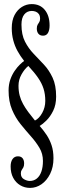

<svg xmlns="http://www.w3.org/2000/svg" viewBox="-20 -730 322 939"><path d="M127 189Q100.5 189 78.8 176Q57 163 44.5 139.5Q32 116 32 84Q32 61 41.5 47.8Q51 34.5 67.5 34.5Q83 34.5 90.5 44Q98 53.5 98 69Q98 82 94 89Q90 96 86 101.8Q82 107.5 82 118Q82 138 97.2 146.5Q112.5 155 125.5 155Q145.5 155 160 143.2Q174.5 131.5 182.2 109.5Q190 87.5 190 57Q190 22 173 -6.8Q156 -35.5 131 -63.5Q106 -91.5 80.8 -122.8Q55.5 -154 38.8 -194Q22 -234 22 -287.5Q22 -317 30.5 -341Q39 -365 51.8 -383.5Q64.5 -402 77.2 -414.2Q90 -426.5 98 -432Q79 -456 65.5 -480.8Q52 -505.5 44.8 -533.2Q37.5 -561 37.5 -592.5Q37.5 -630.5 51.2 -656.5Q65 -682.5 87.2 -696.2Q109.5 -710 135 -710Q176 -710 199.2 -681.5Q222.5 -653 222.5 -605.5Q222.5 -583 214.8 -569.2Q207 -555.5 190.5 -555.5Q175.5 -555.5 167.8 -565Q160 -574.5 160 -590Q160 -602.5 164 -609.2Q168 -616 172 -622Q176 -628 176 -638.5Q176 -653 170 -661.2Q164 -669.5 154.8 -673Q145.5 -676.5 135.5 -676.5Q112.5 -676.5 98.8 -659.5Q85 -642.5 85 -610Q85 -560 102.2 -526.5Q119.5 -493 144.5 -467Q169.5 -441 194.8 -414Q220 -387 237.2 -350.2Q254.5 -313.5 254.5 -257.5Q254.5 -217.5 240.2 -188.5Q226 -159.5 207.2 -141Q188.5 -122.5 174 -114Q192.5 -93 207.8 -70.2Q223 -47.5 232.2 -19.8Q241.5 8 241.5 44Q241.5 87.5 225.2 120.2Q209 153 183 171Q157 189 127 189ZM151 -140.5Q171.5 -150.5 186.5 -177.8Q201.5 -205 201.5 -236.5Q201.5 -269.5 193 -296.2Q184.5 -323 166.2 -349.5Q148 -376 118.5 -407.5Q100 -392.5 85.2 -366.2Q70.5 -340 70.5 -311Q70.5 -284.5 76.2 -262.8Q82 -241 92.8 -221.5Q103.5 -202 118.2 -182.2Q133 -162.5 151 -140.5Z"/></svg>

Font: Imbue Thin
Style: Regular
Weight: 400
Version: Version 1.102